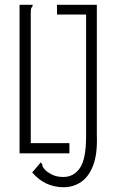

<svg xmlns="http://www.w3.org/2000/svg" viewBox="-20 -643 478 805"><path d="M247 142Q168 142 115 80L151 38Q158 45 158 51Q158 57 168 68Q177 78 197 88.5Q217 99 246 99Q289 99 315 61.5Q341 24 341 -72V-582H219V-623H386V-77Q389 4 370 52Q351 100 318.5 121Q286 142 247 142ZM62 0V-623H117Q117 -616 115 -614.5Q113 -613 111 -608.5Q109 -604 109 -589V-43H271V0Z"/></svg>

Font: Inconsolata SemiCondensed Light
Style: Regular
Weight: 300
Width: 4
Monospace: yes
Designer: Raph Levien, Cyreal, Brenton Simpson
Foundry: Raph Levien, Cyreal, Google
Version: Version 3.100; ttfautohint (v1.8.4.7-5d5b)